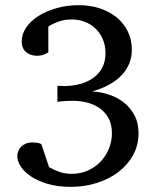

<svg xmlns="http://www.w3.org/2000/svg" viewBox="-20 -707 603 743"><path d="M516.1 -190.9Q516.1 -145.5 495.4 -107.4Q474.6 -69.3 439 -42Q403.3 -14.6 355.7 0.7Q308.1 16.1 253.9 16.1Q203.1 16.1 164.6 4.6Q126 -6.8 99.9 -24.4Q73.7 -42 60.3 -62.7Q46.9 -83.5 46.9 -102.1Q46.9 -112.3 50.5 -121.8Q54.2 -131.3 61.5 -138.9Q68.8 -146.5 79.8 -151.1Q90.8 -155.8 106 -155.8Q111.8 -155.8 122.8 -154.5Q133.8 -153.3 140.1 -148.9L169.9 -60.1Q189.5 -48.8 211.2 -41.5Q232.9 -34.2 256.8 -34.2Q292 -34.2 320.8 -47.4Q349.6 -60.5 370.1 -82.5Q390.6 -104.5 401.9 -132.6Q413.1 -160.6 413.1 -190.9Q413.1 -227.5 398.9 -251.7Q384.8 -275.9 362.8 -290.3Q340.8 -304.7 314.5 -310.8Q288.1 -316.9 263.2 -316.9Q250 -316.9 238.8 -316.4Q227.5 -315.9 219.2 -314.9Q210 -314 202.1 -313V-375Q203.6 -375 211.9 -374.5Q220.2 -374 228 -374Q259.3 -374 288.3 -381.6Q317.4 -389.2 339.6 -404.5Q361.8 -419.9 375 -443.8Q388.2 -467.8 388.2 -501Q388.2 -532.2 377.2 -556.6Q366.2 -581.1 348.1 -597.9Q330.1 -614.7 306.2 -623.3Q282.2 -631.8 256.8 -631.8Q236.8 -631.8 220.2 -627.4Q203.6 -623 191.9 -617.7Q177.7 -611.8 167 -604V-503.9Q164.1 -502.4 152.3 -496.8Q140.6 -491.2 122.1 -491.2Q113.3 -491.2 103 -493.9Q92.8 -496.6 84 -502.9Q75.2 -509.3 69.6 -520Q64 -530.8 64 -546.9Q64 -575.2 81.5 -600.8Q99.1 -626.5 129.4 -645.5Q159.7 -664.6 200 -675.8Q240.2 -687 285.2 -687Q328.6 -687 366 -674.8Q403.3 -662.6 430.9 -640.1Q458.5 -617.7 474.4 -585.7Q490.2 -553.7 490.2 -514.2Q490.2 -457.5 450.4 -415.8Q410.6 -374 335.9 -353Q367.2 -351.6 399.4 -341.6Q431.6 -331.5 457.5 -311.8Q483.4 -292 499.8 -262Q516.1 -231.9 516.1 -190.9Z"/></svg>

Font: BabelStone Ogham Bound
Style: Regular
Weight: 400
Designer: Andrew West
Foundry: BabelStone
Version: Version 2.02 March 14, 2022